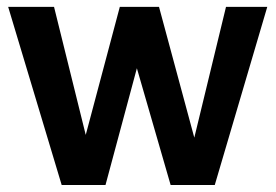

<svg xmlns="http://www.w3.org/2000/svg" viewBox="-20 -530 790 550"><path d="M3.4 -510.3H134.8L225.6 -143.6L323.2 -510.3H435.5L536.6 -135.7L627.4 -510.3H745.6L595.2 0H468.8L372.1 -334.5L282.2 0H156.7Z"/></svg>

Font: HammersmithOne
Style: Regular
Weight: 400
Designer: Nicole Fally
Foundry: Nicole Fally
Version: Version 1.003